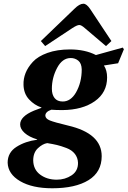

<svg xmlns="http://www.w3.org/2000/svg" viewBox="-20 -767 684 1029"><path d="M199 -547 379 -720Q406 -747 427 -747Q444 -747 463 -719L577 -547L548 -520L435 -616Q416 -633 405 -633Q393 -633 367 -616L222 -520ZM21 105Q21 50 68.5 20Q116 -10 179 -18V-20Q136 -33 112 -54.5Q88 -76 88 -100Q88 -143 162 -174Q174 -179 202 -189V-191Q165 -203 136 -234Q107 -265 106 -313Q105 -345 117 -375.5Q129 -406 156 -435.5Q183 -465 234.5 -483.5Q286 -502 355 -502Q436 -502 494 -472L638 -512L644 -503L613 -428L537 -416Q554 -390 554 -352Q554 -271 488 -224.5Q422 -178 315 -177Q280 -177 255 -179Q223 -168 223 -147Q224 -131 247 -121.5Q270 -112 345 -94Q525 -52 525 70Q525 155 454.5 198.5Q384 242 260 242Q153 242 88 204Q23 166 21 105ZM158 93Q159 142 195.5 169Q232 196 284 196Q329 196 364 172.5Q399 149 398 105Q397 78 381 57.5Q365 37 335.5 26Q306 15 285 10Q264 5 233 0Q208 4 183 27.5Q158 51 158 93ZM258 -291Q258 -260 272.5 -241.5Q287 -223 316 -223Q359 -223 387 -271Q418 -325 418 -395Q417 -428 399.5 -442Q382 -456 359 -456Q314 -456 286 -403Q258 -350 258 -291Z"/></svg>

Font: Heuristica
Style: Bold Italic
Weight: 700
Italic angle: -13°
Version: Version 1.0.2